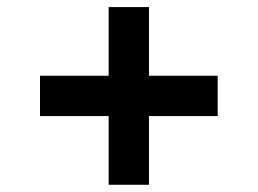

<svg xmlns="http://www.w3.org/2000/svg" viewBox="-20 -554 713 531"><path d="M280.5 -344.5V-534.4H392V-344.5H582V-233H392V-43H280.5V-233H90.6V-344.5Z"/></svg>

Font: Inter P Semi Bold
Style: Regular
Weight: 600
Designer: Rasmus Andersson
Foundry: rsms
Version: Version 3.018;git-588b23468